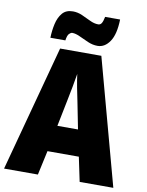

<svg xmlns="http://www.w3.org/2000/svg" viewBox="-99 -1003 819 1073"><g transform="rotate(10 310.0 -466.5)"><path d="M429 0 400 -138H222L192 0H0L192 -715H426L620 0ZM340 -434Q332 -471 323.5 -515.5Q315 -560 311 -592Q306 -561 298 -517.5Q290 -474 282 -436L252 -287H369ZM128 -765Q129 -805 137.5 -843.5Q146 -882 167 -907Q188 -932 227 -932Q254 -932 280 -920.5Q306 -909 330.5 -897Q355 -885 378 -885Q390 -885 397 -896Q404 -907 409 -933H494Q492 -849 464 -807.5Q436 -766 395 -766Q367 -766 339.5 -778Q312 -790 287.5 -801.5Q263 -813 244 -813Q236 -813 226.5 -803.5Q217 -794 213 -765Z"/></g></svg>

Font: Noto Sans Tamil Condensed Black
Style: Regular
Weight: 900
Width: 3
Designer: Jelle Bosma - Monotype Design Team
Foundry: Monotype Imaging Inc.
Version: Version 2.004; ttfautohint (v1.8.4.7-5d5b)